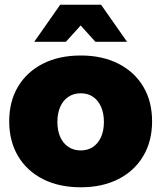

<svg xmlns="http://www.w3.org/2000/svg" viewBox="-20 -786 683 813"><path d="M322 -551Q413 -551 481 -516.5Q549 -482 586.5 -419.5Q624 -357 624 -272Q624 -188 586.5 -125Q549 -62 481 -27.5Q413 7 322 7Q230 7 162 -27.5Q94 -62 56.5 -125Q19 -188 19 -272Q19 -357 56.5 -419.5Q94 -482 162 -516.5Q230 -551 322 -551ZM322 -391Q292 -391 269.5 -376Q247 -361 235 -333.5Q223 -306 223 -270Q223 -233 235 -206Q247 -179 269.5 -164Q292 -149 322 -149Q352 -149 374 -164Q396 -179 408 -206Q420 -233 420 -270Q420 -306 408 -333.5Q396 -361 374 -376Q352 -391 322 -391ZM235 -766H408L518 -609H384L271 -734H372L259 -609H125Z"/></svg>

Font: Alexandria ExtraBold
Style: Regular
Weight: 800
Designer: Mohamed Gaber
Foundry: Kief Type Foundry
Version: Version 5.100